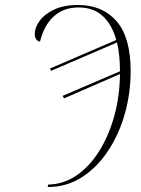

<svg xmlns="http://www.w3.org/2000/svg" viewBox="-20 -743 567 773"><path d="M174 0Q235 -1 287 -36Q339 -71 378 -132.5Q417 -194 439.5 -274Q462 -354 463 -445L238 -347L232 -357L463 -456Q463 -523 451 -572L186 -458L181 -467L448 -582Q431 -644 393.5 -678.5Q356 -713 296 -713Q236 -713 196.5 -677Q157 -641 141 -575Q120 -580 120 -607Q120 -632 139.5 -659Q159 -686 198 -704.5Q237 -723 294 -723Q392 -723 449 -658Q506 -593 506 -456Q506 -369 483 -286.5Q460 -204 416 -137Q372 -70 310.5 -30Q249 10 172 10Z"/></svg>

Font: Noto Serif Display Condensed ExtraLight
Style: Italic
Weight: 200
Width: 3
Italic angle: -12°
Designer: Monotype Design Team
Foundry: Monotype Imaging Inc.
Version: Version 2.009